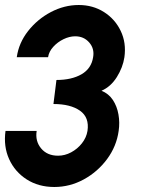

<svg xmlns="http://www.w3.org/2000/svg" viewBox="-33 -734 566 767"><path d="M184 13Q121 13 73.8 -17.2Q26.5 -47.5 3.5 -98.2Q-19.5 -149 -11 -211H113.5Q107 -170.5 131.2 -141.2Q155.5 -112 199 -112Q226 -112 251.2 -125.5Q276.5 -139 294.2 -161.5Q312 -184 316.5 -211Q324.5 -265 286.5 -291.8Q248.5 -318.5 180.5 -318.5L192.5 -414.5Q253 -414.5 292.5 -437.2Q332 -460 339 -505.5Q345 -539.5 323.5 -564.2Q302 -589 267.5 -589Q244.5 -589 220.8 -577.5Q197 -566 179.8 -547Q162.5 -528 159 -505.5H34Q42 -562.5 79.2 -610Q116.5 -657.5 170.2 -685.8Q224 -714 281.5 -714Q338 -714 382.2 -686Q426.5 -658 449.2 -610.5Q472 -563 464 -505.5Q458 -465 433.8 -426.2Q409.5 -387.5 372.5 -371.5Q401 -360 417.8 -334.8Q434.5 -309.5 440.2 -276.8Q446 -244 441 -211Q432.5 -149.5 394.8 -98.5Q357 -47.5 301.5 -17.2Q246 13 184 13Z"/></svg>

Font: Urbanist
Style: Bold Italic
Weight: 700
Italic angle: -8°
Designer: Corey Hu
Foundry: Corey Hu
Version: Version 1.330; ttfautohint (v1.8.4.7-5d5b)